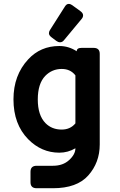

<svg xmlns="http://www.w3.org/2000/svg" viewBox="-20 -787 626 1002"><path d="M338.4 -766.6Q347.7 -766.6 356.4 -760.3L399.4 -729Q413.6 -718.8 413.6 -707Q413.6 -697.3 406.7 -689L313.5 -576.7Q305.2 -566.4 293.5 -566.4Q283.7 -566.4 274.4 -573.2L249 -592.3Q235.4 -602.5 235.4 -613.3Q235.4 -621.6 240.2 -629.4L319.3 -753.9Q327.6 -766.6 338.4 -766.6ZM171.4 195.3Q139.2 195.3 139.2 164.1V109.4Q139.2 78.1 171.4 78.1H256.3Q308.6 78.1 340.8 48.3Q373.5 18.6 373.5 -13.2Q334.5 9.8 289.6 9.8Q196.3 9.8 127 -60.5Q50.3 -138.7 50.3 -268.6Q50.3 -394.5 127 -477.1Q191.4 -546.9 289.6 -546.9Q338.4 -546.9 380.4 -519.5Q380.4 -537.1 405.3 -537.1H468.8Q500.5 -537.1 500.5 -505.9V-33.2Q500.5 61.5 440.4 128.9Q381.3 195.3 256.3 195.3ZM373.5 -143.1V-393.6Q347.7 -427.2 302.2 -427.2Q251.5 -427.2 215.8 -390.6Q177.2 -350.1 177.2 -267.8Q177.2 -185.5 217.3 -144.5Q250.5 -110.8 301.8 -110.8Q346.7 -110.8 373.5 -143.1Z"/></svg>

Font: Simply Mono
Style: Bold
Weight: 700
Designer: Wojciech Kalinowski "wmk69" (wmk69@o2.pl)
Foundry: Wojciech Kalinowski "wmk69" (wmk69@o2.pl)
Version: Version 1.0.0